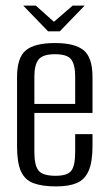

<svg xmlns="http://www.w3.org/2000/svg" viewBox="-20 -658 387 687"><path d="M181 9Q131 9 100 -2.5Q69 -14 55 -45Q41 -76 41 -135V-382Q41 -452 72.5 -478Q104 -504 177 -504Q248 -504 279.5 -478Q311 -452 311 -382V-254H103V-114Q103 -66 118 -47.5Q133 -29 179 -29Q221 -29 235 -47Q249 -65 249 -114V-178H311V-136Q311 -78 297 -46.5Q283 -15 254.5 -3Q226 9 181 9ZM103 -286H249V-384Q249 -426 235 -445Q221 -464 177 -464Q133 -464 118 -445Q103 -426 103 -384ZM152 -546 63 -638H108L173 -580L240 -638H283L194 -546Z"/></svg>

Font: Alumni Sans Thin
Style: Regular
Weight: 400
Version: Version 1.018